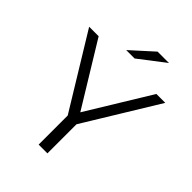

<svg xmlns="http://www.w3.org/2000/svg" viewBox="-247 -1005 1129 1129"><g transform="rotate(45 317.5 -440.5)"><path d="M281 0V-260L298 -214L1 -700H80L341 -273H299L560 -700H634L337 -214L354 -260V0ZM252 -757 389 -881H484L322 -757Z"/></g></svg>

Font: MOST Montserrat
Style: Regular
Weight: 400
Designer: Julieta Ulanovsky
Foundry: Julieta Ulanovsky
Version: Version 8.000;March 11, 2024;FontCreator 15.0.0.2926 64-bit